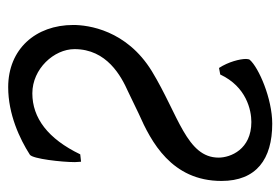

<svg xmlns="http://www.w3.org/2000/svg" viewBox="-128 -542 685 469"><g transform="rotate(90 214.5 -307.5)"><path d="M365 -499C365 -421 261 -401 154 -336C53 -274 41 -180 41 -144C41 -52 100 15 193 15C259 15 319 -13 358 -38C368 -45 376 -116 376 -148C376 -154 375 -159 375 -163L357 -161C319 -82 268 -44 208 -44C148 -44 100 -97 100 -147C100 -226 166 -261 204 -278L258 -304C326 -334 422 -384 422 -506C422 -591 369 -630 282 -630C221 -630 145 -597 126 -575C125 -574 124 -570 124 -566C124 -551 131 -523 146 -500L162 -503C192 -567 249 -579 278 -579C345 -579 365 -528 365 -499Z"/></g></svg>

Font: Temporarium
Style: Italic
Weight: 400
Italic angle: -7°
Version: Version 1.1